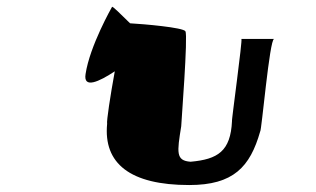

<svg xmlns="http://www.w3.org/2000/svg" viewBox="-20 -858 908 552"><path d="M226 -645C219 -602 265 -623 310 -653C297 -582 286 -509 288 -502C277 -388 354 -326 524 -326C651 -326 699 -378 728 -480C732 -480 755 -746 768 -746H674C678 -746 645 -508 647 -510C643 -423 606 -400 528 -393C485 -396 489 -420 501 -495C501 -503 521 -758 513 -768C508 -779 391 -789 354 -791C328 -816 303 -842 302 -838C302 -838 238 -726 226 -645Z"/></svg>

Font: Ampere
Style: SuExtIta
Weight: 400
Version: Version 1